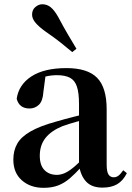

<svg xmlns="http://www.w3.org/2000/svg" viewBox="-20 -875 625 911"><path d="M186.6 16.2Q124.2 16.2 83.8 -19.4Q43.3 -54.9 43.3 -117.6Q43.3 -161.2 62 -193.6Q80.7 -226.1 125.1 -251.5Q169.6 -277 245.4 -297.9Q284.8 -309.4 334.4 -322Q384 -334.6 424 -344.4V-318.9Q384 -308.9 344 -297.6Q303.9 -286.4 277.1 -276.7Q223.3 -254.9 196.1 -220.6Q168.8 -186.4 168.8 -135.9Q168.8 -90.4 191.1 -67.9Q213.3 -45.3 250 -45.3Q266.3 -45.3 284.7 -52.6Q303.1 -59.9 327.4 -79.7Q351.8 -99.4 385.3 -135.5L400.8 -82.4H365.7Q336.6 -50.6 311.2 -28.7Q285.7 -6.8 256.4 4.7Q227 16.2 186.6 16.2ZM466.1 15.2Q414.6 15.2 387.9 -14.2Q361.2 -43.6 354.9 -94V-96.5V-381.4Q354.9 -434.7 344.8 -464.5Q334.7 -494.3 311.6 -506.3Q288.5 -518.3 250 -518.3Q224.4 -518.3 197.3 -512.2Q170.2 -506.1 133.8 -491.2L196.1 -516.3L185.9 -439.2Q183.3 -395.9 164.6 -378Q145.8 -360.2 120.3 -360.2Q71.1 -360.2 59.2 -406.5Q68.9 -473.5 129.4 -512.7Q189.9 -551.9 295.1 -551.9Q395.4 -551.9 440.7 -505.9Q486.1 -459.8 486.1 -356.2V-94.8Q486.1 -60.3 494.8 -47Q503.6 -33.8 519.7 -33.8Q531.3 -33.8 541.3 -40.9Q551.3 -48.1 564.7 -67.2L581.9 -53.4Q564 -17.5 536.2 -1.1Q508.4 15.2 466.1 15.2ZM342.7 -643.7 322.8 -627.8Q296.7 -649.6 268.1 -672.6Q239.5 -695.5 195.2 -725.9Q164.9 -747.6 148.6 -766.9Q132.2 -786.2 132.2 -805.7Q132.2 -828.4 147.7 -841.6Q163.3 -854.8 180.9 -854.8Q202.8 -854.8 220.3 -840.9Q237.7 -826.9 255.6 -795.4Q283 -743.9 303.6 -709.2Q324.3 -674.4 342.7 -643.7Z"/></svg>

Font: Noto Serif TC
Style: Regular
Weight: 200
Designer: Ryoko NISHIZUKA 西塚涼子 (kana & ideographs); Frank Grießhammer (Latin, Greek & Cyrillic); Wenlong ZHANG 张文龙 (bopomofo); San
Foundry: Adobe
Version: Version 2.001;hotconv 1.1.0;makeotfexe 2.6.0